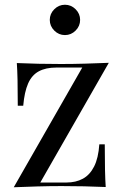

<svg xmlns="http://www.w3.org/2000/svg" viewBox="-20 -785 516 810"><path d="M439 -520 150 -15H260Q300 -15 329.5 -31Q359 -47 377 -82.5Q395 -118 399 -176H422Q422 -112 423 -68Q424 -24 426 4Q382 2 334.5 1Q287 0 240 0Q190 0 138 1.5Q86 3 38 5L327 -500H217Q173 -500 143.5 -484Q114 -468 98.5 -432.5Q83 -397 78 -339H55Q55 -404 54 -447.5Q53 -491 51 -519Q95 -517 142.5 -516Q190 -515 237 -515Q287 -515 339 -516.5Q391 -518 439 -520ZM254 -765Q280 -765 299 -746Q318 -727 318 -701Q318 -675 299 -656Q280 -637 254 -637Q228 -637 209 -656Q190 -675 190 -701Q190 -727 209 -746Q228 -765 254 -765Z"/></svg>

Font: Playfair Display
Style: Regular
Weight: 400
Designer: Claus Eggers Sørensen
Foundry: Claus Eggers Sørensen
Version: Version 1.203